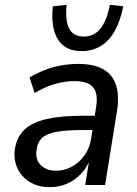

<svg xmlns="http://www.w3.org/2000/svg" viewBox="-20 -764 565 793"><path d="M185 9Q138 9 103.5 -12Q69 -33 52.5 -68Q36 -103 41 -145Q48 -196 79.5 -227Q111 -258 171 -272Q231 -286 323 -286H384L375 -227H324Q257 -227 216 -220Q175 -213 155 -195.5Q135 -178 131 -144Q125 -105 148.5 -82Q172 -59 212 -59Q246 -59 276.5 -75.5Q307 -92 329 -122.5Q351 -153 357 -195L377 -322Q386 -378 364.5 -403.5Q343 -429 288 -429Q249 -429 208 -417.5Q167 -406 123 -380L102 -444Q132 -462 165.5 -475Q199 -488 234 -494Q269 -500 303 -500Q366 -500 404.5 -479Q443 -458 458 -416Q473 -374 464 -310L414 0H332L349 -107H353Q338 -70 312 -43.5Q286 -17 254 -4Q222 9 185 9ZM317 -553Q272 -553 243.5 -574.5Q215 -596 203.5 -638Q192 -680 198 -738L255 -744Q249 -678 266 -645.5Q283 -613 326 -613Q368 -613 394.5 -645.5Q421 -678 434 -744L489 -738Q478 -680 455 -638Q432 -596 397 -574.5Q362 -553 317 -553Z"/></svg>

Font: Nunito Sans 10pt SemiCondensed Medium
Style: Italic
Weight: 500
Width: 4
Italic angle: -9°
Designer: Vernon Adams
Foundry: Vernon Adams
Version: Version 3.101;gftools[0.9.27]